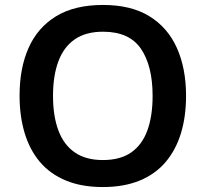

<svg xmlns="http://www.w3.org/2000/svg" viewBox="-20 -745 830 775"><path d="M731 -358Q731 -275 710.5 -207.5Q690 -140 648.5 -91Q607 -42 543.5 -16Q480 10 395 10Q309 10 245.5 -16.5Q182 -43 141 -91.5Q100 -140 79.5 -208Q59 -276 59 -359Q59 -470 95.5 -552Q132 -634 206.5 -679.5Q281 -725 396 -725Q509 -725 583 -679.5Q657 -634 694 -551.5Q731 -469 731 -358ZM194 -358Q194 -277 215.5 -219Q237 -161 281.5 -130Q326 -99 395 -99Q466 -99 510 -130Q554 -161 575 -219Q596 -277 596 -358Q596 -479 549 -548Q502 -617 396 -617Q326 -617 281.5 -586Q237 -555 215.5 -497Q194 -439 194 -358Z"/></svg>

Font: Noto Sans Armenian SemiBold
Style: Regular
Weight: 600
Designer: Monotype Design Team
Foundry: Monotype Imaging Inc.
Version: Version 2.007